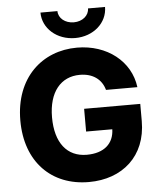

<svg xmlns="http://www.w3.org/2000/svg" viewBox="-62 -1001 876 1063"><g transform="rotate(-5 376.0 -469.0)"><path d="M389.2 9.8C575.7 9.8 709.5 -106.4 709.5 -300.8V-396.5H397.5V-270H543C541 -190.9 486.8 -141.6 390.6 -141.6C280.8 -141.6 216.3 -223.1 216.3 -364.7C216.3 -505.4 284.2 -585.9 390.1 -585.9C461.9 -585.9 510.7 -550.3 527.3 -490.2H701.7C683.6 -635.3 554.2 -737.3 387.2 -737.3C193.4 -737.3 40 -600.1 40 -362.3C40 -132.3 181.2 9.8 389.2 9.8ZM382.8 -791C484.9 -791 562 -860.4 562 -948.2H467.3C467.3 -908.7 430.7 -878.4 382.8 -878.4C334.5 -878.4 297.4 -908.7 297.4 -948.2H203.1C203.1 -860.4 280.8 -791 382.8 -791Z"/></g></svg>

Font: Inter ExtraBold
Style: Regular
Weight: 800
Designer: Rasmus Andersson
Foundry: rsms
Version: Version 4.001;git-9221beed3